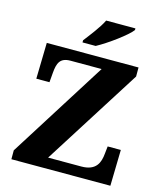

<svg xmlns="http://www.w3.org/2000/svg" viewBox="-133 -1030 962 1128"><g transform="rotate(15 348.0 -465.5)"><path d="M270 -784V-771H350C417 -807 524 -886 549 -921V-931H371C350 -886 299 -822 270 -784ZM44 0H646L651 -219H571L566 -173C561 -120 543 -65 452 -65H250L626 -659V-714H68L63 -495H143L148 -554C153 -613 166 -649 230 -649H419L44 -54Z"/></g></svg>

Font: Noto Serif Gurmukhi ExtraBold
Style: Regular
Weight: 800
Designer: Vaibhav Singh and the Monotype Design Team
Foundry: Monotype Imaging Inc.
Version: Version 2.004